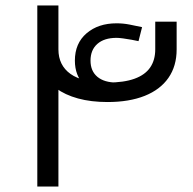

<svg xmlns="http://www.w3.org/2000/svg" viewBox="-20 -680 704 700"><path d="M372 -308Q312 -308 264.5 -321Q217 -334 184 -358.5Q151 -383 133.5 -419Q116 -455 116 -500V-660H193V-500Q193 -442 237 -410.5Q281 -379 372 -379Q432 -379 470.5 -393Q509 -407 527.5 -434Q546 -461 546 -500V-601H624V-500Q624 -439 594 -396Q564 -353 507.5 -330.5Q451 -308 372 -308ZM116 0V-660H193V0ZM379 -329Q322 -335 287.5 -369.5Q253 -404 253 -459Q253 -522 295.5 -558.5Q338 -595 405 -595Q429 -595 452 -590.5Q475 -586 498 -581L485 -530Q476 -532 460 -535Q444 -538 428.5 -540Q413 -542 405 -542Q360 -542 335 -520Q310 -498 310 -459Q310 -421 335 -400Q360 -379 406 -379Z"/></svg>

Font: Cairo
Style: Regular
Weight: 400
Designer: Mohamed Gaber, Accademia di Belle Arti di Urbino
Foundry: Kief Type Foundry, Accademia di Belle Arti di Urbino
Version: Version 3.120